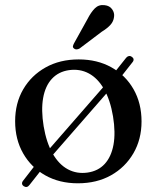

<svg xmlns="http://www.w3.org/2000/svg" viewBox="-20 -715 623 761"><path d="M74 23Q68.5 19.5 67.5 13.8Q66.5 8 71 2L146.5 -95.5L155 -101L406 -389L408.5 -396L480 -486Q484.5 -491.5 490.5 -492.8Q496.5 -494 502 -490Q508 -486.5 509.2 -481Q510.5 -475.5 506 -469.5L430.5 -373.5L424 -370L174.5 -84L171 -76L96.5 18.5Q87 31 74 23ZM292 -479.5Q365.5 -479.5 421.5 -448.2Q477.5 -417 509.2 -361.5Q541 -306 541 -233.5Q541 -163 508.8 -107.5Q476.5 -52 420 -20.2Q363.5 11.5 288.5 11.5Q215.5 11.5 159.5 -20Q103.5 -51.5 71.8 -107Q40 -162.5 40 -234.5Q40 -306 72 -361Q104 -416 160.8 -447.8Q217.5 -479.5 292 -479.5ZM327 -31Q369 -37 395 -65.2Q421 -93.5 429.8 -141.2Q438.5 -189 428 -253.5Q417 -319 392.2 -362Q367.5 -405 332 -424Q296.5 -443 253.5 -437Q212 -431 185.8 -402.8Q159.5 -374.5 151 -326.8Q142.5 -279 153 -214.5Q164 -149.5 188.8 -106.2Q213.5 -63 249 -44Q284.5 -25 327 -31ZM326.5 -639Q340.5 -666.5 356 -682Q371.5 -697.5 394.5 -694.5Q414.5 -692.5 424.5 -678.2Q434.5 -664 432 -648Q430 -630 417.5 -616.2Q405 -602.5 383 -589L295 -522.5Q289.5 -519.5 283.2 -519.2Q277 -519 273 -523Q268 -527 269.2 -532.5Q270.5 -538 273.5 -543.5Z"/></svg>

Font: Fraunces Wonky
Style: Regular
Weight: 400
Version: Version 1.000;[b76b70a41]